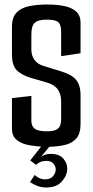

<svg xmlns="http://www.w3.org/2000/svg" viewBox="-20 -645 411 851"><path d="M192 6Q148 5 112 -1Q76 -7 54.5 -24.5Q33 -42 33 -74V-210L119 -220V-109Q119 -87 133.5 -75Q148 -63 187 -63Q213 -63 227 -69Q241 -75 246 -87.5Q251 -100 251 -119V-196Q251 -227 236.5 -248Q222 -269 189 -279L116 -300Q72 -314 52.5 -335.5Q33 -357 33 -404V-526Q33 -569 54 -590Q75 -611 110.5 -618Q146 -625 191 -625Q233 -625 266 -618Q299 -611 318 -593.5Q337 -576 337 -545V-409L251 -396V-504Q251 -536 238 -547Q225 -558 187 -558Q150 -558 134.5 -544.5Q119 -531 119 -493V-425Q119 -399 132.5 -380Q146 -361 172 -353L250 -329Q297 -315 317 -291.5Q337 -268 337 -222V-96Q337 -53 318.5 -31.5Q300 -10 267.5 -2.5Q235 5 192 6ZM185 186Q163 186 144.5 178.5Q126 171 113 162L134 130Q139 137 152.5 143.5Q166 150 180 150Q203 150 215 136Q227 122 227 106Q227 93 217 80.5Q207 68 185 68Q171 68 159 73Q147 78 140 86L114 66L166 0H203L162 50Q181 37 203 37Q243 37 260.5 57.5Q278 78 278 102Q278 132 254.5 159Q231 186 185 186Z"/></svg>

Font: Smooch Sans Thin SemiBold
Style: Regular
Weight: 600
Version: Version 1.010